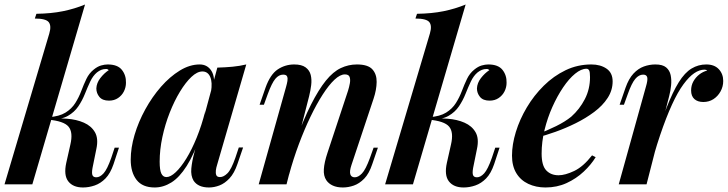

<svg xmlns="http://www.w3.org/2000/svg" viewBox="-35 -815 3218 849"><path d="M108 0H-15L183 -667Q193 -701 180.5 -717Q168 -733 119 -733L126 -754Q192 -755 243.5 -765.5Q295 -776 341 -795ZM374 -72Q370 -49 374 -40Q378 -31 391 -31Q407 -31 423 -48.5Q439 -66 457 -117L472 -162H491L467 -89Q453 -48 431.5 -26Q410 -4 384 5Q358 14 332 14Q288 14 267 -13Q246 -40 258 -95L276 -175Q289 -230 268 -255Q247 -280 177 -286V-290Q219 -293 261 -290Q303 -287 336 -272.5Q369 -258 385 -230Q401 -202 391 -156ZM435 -510Q422 -510 412.5 -506Q403 -502 394 -495Q376 -480 364 -454.5Q352 -429 340.5 -400Q329 -371 311.5 -345Q294 -319 265 -302.5Q236 -286 189 -287L179 -286L181 -297Q227 -300 254.5 -317Q282 -334 298 -359.5Q314 -385 324.5 -413Q335 -441 347 -466Q359 -491 379 -507Q396 -521 412 -525.5Q428 -530 441 -530Q485 -530 504 -506Q523 -482 522 -449Q522 -429 513 -411Q504 -393 487 -381.5Q470 -370 447 -370Q418 -370 404.5 -386.5Q391 -403 391 -424Q392 -448 408.5 -469.5Q425 -491 446 -505Q444 -507 441 -508.5Q438 -510 435 -510Z M701 -32Q719 -32 742 -53.5Q765 -75 789 -114Q813 -153 835 -207Q857 -261 873 -325L852 -217Q823 -132 790.5 -81Q758 -30 722.5 -8Q687 14 649 14Q595 14 569 -19.5Q543 -53 543 -109Q543 -161 560 -218.5Q577 -276 607.5 -331.5Q638 -387 677 -431.5Q716 -476 760 -503Q804 -530 848 -530Q882 -530 900 -501.5Q918 -473 909 -415L898 -409Q905 -451 894.5 -475Q884 -499 860 -499Q837 -499 811.5 -475Q786 -451 761 -410Q736 -369 715.5 -317Q695 -265 683 -209Q671 -153 671 -100Q671 -63 678.5 -47.5Q686 -32 701 -32ZM926 -516Q962 -517 993.5 -520Q1025 -523 1054 -530L925 -86Q921 -74 919.5 -61.5Q918 -49 921.5 -40.5Q925 -32 938 -32Q954 -32 971 -49Q988 -66 1006 -118L1021 -163H1040L1015 -90Q1001 -49 980 -26.5Q959 -4 935.5 5Q912 14 889 14Q841 14 821 -16Q808 -38 811 -70Q814 -102 824 -139Z M1232 0H1109L1230 -431Q1234 -445 1236 -457Q1238 -469 1234.5 -477Q1231 -485 1217 -485Q1198 -485 1182.5 -466.5Q1167 -448 1149 -399L1132 -352H1113L1139 -427Q1160 -486 1193 -508Q1226 -530 1266 -530Q1299 -530 1316.5 -517Q1334 -504 1339 -483.5Q1344 -463 1341 -438.5Q1338 -414 1332 -390ZM1269 -182Q1306 -285 1340 -352Q1374 -419 1406 -458.5Q1438 -498 1472 -514Q1506 -530 1543 -530Q1592 -530 1611.5 -508.5Q1631 -487 1630.5 -452.5Q1630 -418 1617 -379L1519 -85Q1510 -58 1514 -44.5Q1518 -31 1534 -31Q1549 -31 1565.5 -48Q1582 -65 1601 -117L1617 -162H1636L1611 -89Q1597 -47 1575.5 -25Q1554 -3 1529.5 5.5Q1505 14 1481 14Q1455 14 1436.5 5.5Q1418 -3 1408 -18Q1395 -37 1397 -67Q1399 -97 1413 -139L1504 -414Q1509 -430 1512 -446.5Q1515 -463 1511 -474.5Q1507 -486 1490 -486Q1469 -486 1444 -462.5Q1419 -439 1392 -397Q1365 -355 1338 -299Q1311 -243 1286.5 -177.5Q1262 -112 1243 -42Z M1791 0H1668L1866 -667Q1876 -701 1863.5 -717Q1851 -733 1802 -733L1809 -754Q1875 -755 1926.5 -765.5Q1978 -776 2024 -795ZM2057 -72Q2053 -49 2057 -40Q2061 -31 2074 -31Q2090 -31 2106 -48.5Q2122 -66 2140 -117L2155 -162H2174L2150 -89Q2136 -48 2114.5 -26Q2093 -4 2067 5Q2041 14 2015 14Q1971 14 1950 -13Q1929 -40 1941 -95L1959 -175Q1972 -230 1951 -255Q1930 -280 1860 -286V-290Q1902 -293 1944 -290Q1986 -287 2019 -272.5Q2052 -258 2068 -230Q2084 -202 2074 -156ZM2118 -510Q2105 -510 2095.5 -506Q2086 -502 2077 -495Q2059 -480 2047 -454.5Q2035 -429 2023.5 -400Q2012 -371 1994.5 -345Q1977 -319 1948 -302.5Q1919 -286 1872 -287L1862 -286L1864 -297Q1910 -300 1937.5 -317Q1965 -334 1981 -359.5Q1997 -385 2007.5 -413Q2018 -441 2030 -466Q2042 -491 2062 -507Q2079 -521 2095 -525.5Q2111 -530 2124 -530Q2168 -530 2187 -506Q2206 -482 2205 -449Q2205 -429 2196 -411Q2187 -393 2170 -381.5Q2153 -370 2130 -370Q2101 -370 2087.5 -386.5Q2074 -403 2074 -424Q2075 -448 2091.5 -469.5Q2108 -491 2129 -505Q2127 -507 2124 -508.5Q2121 -510 2118 -510Z M2338 -220Q2385 -238 2424.5 -257.5Q2464 -277 2491 -299Q2528 -332 2551 -376.5Q2574 -421 2574 -474Q2574 -497 2570 -504Q2566 -511 2558 -511Q2535 -511 2508 -489Q2481 -467 2455 -428.5Q2429 -390 2407.5 -342Q2386 -294 2373 -241Q2360 -188 2360 -136Q2360 -83 2380.5 -61.5Q2401 -40 2435 -40Q2464 -40 2504 -59Q2544 -78 2583 -128L2599 -120Q2579 -87 2546 -56Q2513 -25 2470.5 -5.5Q2428 14 2377 14Q2335 14 2301 -2Q2267 -18 2248 -49.5Q2229 -81 2229 -127Q2229 -176 2246 -231.5Q2263 -287 2294.5 -340Q2326 -393 2369.5 -436Q2413 -479 2466 -504.5Q2519 -530 2580 -530Q2620 -530 2647 -511.5Q2674 -493 2674 -455Q2674 -416 2652 -382Q2630 -348 2592.5 -320Q2555 -292 2510.5 -270Q2466 -248 2421 -232Q2376 -216 2337 -206Z M2824 0H2701L2821 -431Q2830 -461 2827 -473Q2824 -485 2809 -485Q2790 -485 2774 -466Q2758 -447 2741 -399L2724 -352H2705L2731 -427Q2745 -467 2766 -489.5Q2787 -512 2812 -521Q2837 -530 2863 -530Q2895 -530 2910.5 -517Q2926 -504 2930.5 -483Q2935 -462 2932.5 -437.5Q2930 -413 2924 -390ZM3080 -507Q3058 -507 3035 -491.5Q3012 -476 2987 -442Q2962 -408 2936.5 -352.5Q2911 -297 2884 -217.5Q2857 -138 2830 -30L2854 -163Q2885 -268 2912.5 -338.5Q2940 -409 2966.5 -451.5Q2993 -494 3023 -512Q3053 -530 3088 -530Q3124 -530 3143.5 -509Q3163 -488 3163 -457Q3163 -432 3151 -410.5Q3139 -389 3119.5 -376.5Q3100 -364 3075 -364Q3050 -364 3035.5 -377Q3021 -390 3021 -415Q3021 -437 3031 -455Q3041 -473 3057 -485.5Q3073 -498 3092 -503Q3090 -505 3087 -506Q3084 -507 3080 -507Z"/></svg>

Font: Playfair Display SemiBold
Style: Italic
Weight: 600
Italic angle: -14°
Designer: Claus Eggers Sørensen
Foundry: Claus Eggers Sørensen
Version: Version 1.203